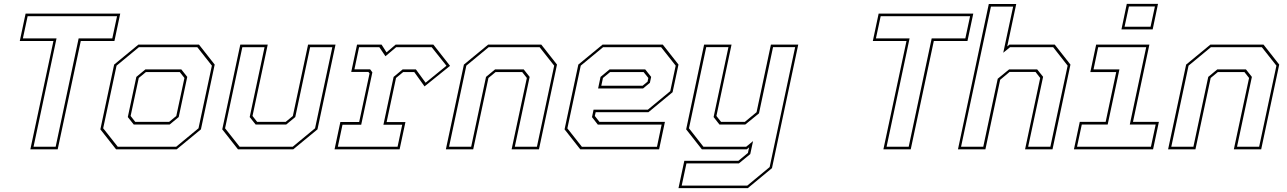

<svg xmlns="http://www.w3.org/2000/svg" viewBox="-20 -770 6636 990"><path d="M136.5 0 255.5 -558.5H82L112 -700H600L570 -558.5H396.5L277.5 0ZM153 -13.5H267L385.5 -572H559L583.5 -686.5H122.5L98 -572H271.5Z M578.5 0 497.5 -103 568.5 -437 693.5 -540H1006L1087 -437L1016 -103L891 0ZM587 -13.5H888.5L1003.5 -108.5L1072.5 -431.5L997.5 -526.5H696L581 -431.5L512 -108.5ZM669.5 -128 639 -166.5 683 -373.5 729.5 -412H915L945.5 -373.5L901.5 -166.5L855 -128ZM677.5 -141.5H852L889 -172L931 -368L907 -398.5H732.5L695.5 -368L653.5 -172Z M1207 0 1126 -103 1219 -540H1360.5L1282 -172L1306 -141.5H1453L1490 -172L1568.5 -540H1710L1617 -103L1492 0ZM1215.5 -13.5H1489.5L1604.5 -108.5L1693.5 -526.5H1579L1502.5 -166.5L1456 -128H1298L1267.5 -166.5L1344 -526.5H1229.5L1140.5 -108.5Z M1705 0 1735 -141H1832L1885.5 -391.5L1879.5 -399H1791L1821 -540H1947.5L1973 -500L2020 -540H2214.5L2300.5 -430.5L2169 -324.5L2116 -398.5H2059L2022 -368L1973.5 -140.5H2070.5L2040.5 0ZM1722 -13.5H2030L2054 -127H1957L2009.5 -373.5L2056 -412H2124.5L2174.5 -343.5L2282 -431L2206 -526.5H2022.5L1967.5 -480L1936 -526.5H1831.5L1807.5 -412.5H1888.5L1900 -397L1842.5 -127H1746Z M2279 0 2372 -437 2497 -540H2771L2852 -437L2759 0H2618L2696.5 -368L2672.5 -398.5H2535.5L2498.5 -368L2420 0ZM2295.5 -13.5H2409.5L2486 -373.5L2532.5 -412H2680.5L2711 -373.5L2634.5 -13.5H2748.5L2837.5 -431.5L2762.5 -526.5H2499.5L2384.5 -431.5Z M3397.5 -540 3478.5 -437 3448 -294.5 3323.5 -191.5H3051.5L3047 -172L3071 -141.5H3408.5L3378.5 0H2972L2891 -103L2962 -437L3087 -540ZM3307 -412 3337.5 -373.5 3331 -343 3296 -314H3064L3076.5 -373.5L3123 -412ZM3389 -526.5H3089.5L2974.5 -431.5L2905.5 -108L2980.5 -13H3367.5L3391.5 -127.5H3062.5L3032.5 -166L3040.5 -204.5H3320.5L3436 -300L3464 -431.5ZM3298.5 -398.5H3126L3089 -368L3080.5 -328H3293.5L3319 -349L3323 -368Z M3599 0 3518 -103 3610.5 -540H3752L3674 -172L3698 -141.5H3820.5L3881 -191.5L3955 -540H4096L3960.5 97L3836 200H3478.5L3508.5 59H3787.5L3836.5 18.5L3842.5 -10L3830.5 0ZM3495 187H3833L3948.5 91.5L4080 -527H3966L3893.5 -185.5L3823 -128H3689.5L3659.5 -166.5L3736 -527H3621.5L3532.5 -108.5L3607 -13.5H3827.5L3863 -42.5L3848.5 24.5L3790 72.5H3519.5Z M4535 0 4654 -558.5H4480.5L4510.5 -700H4998.5L4968.5 -558.5H4795L4676 0ZM4551.5 -13.5H4665.5L4784 -572H4957.5L4982 -686.5H4521L4496.5 -572H4670Z M4919.5 0 5078.5 -749.5H5220L5173.5 -530.5L5185 -540H5418.5L5499.5 -437L5407 0H5265.5L5343.5 -368L5319.5 -399H5185.5L5137 -358.5L5061 0ZM4935.5 -13.5H5050L5124.5 -364L5183 -412H5328L5358.5 -374L5281.5 -13.5H5396L5485 -431.5L5410.5 -526.5H5188L5153 -498L5204 -736H5089.5Z M5762.5 -618.5 5790 -750H5951L5923.5 -618.5ZM5778.5 -632H5912.5L5935 -736.5H5801ZM5517.5 0 5547.5 -141.5H5681L5735.5 -398.5H5602L5632 -540H5906.5L5822 -141.5H5955.5L5925.5 0ZM5533.5 -13.5H5914.5L5939 -128H5805.5L5890 -526.5H5642.5L5618.5 -412H5752L5691.5 -128H5558Z M6003 0 6096 -437 6221 -540H6495L6576 -437L6483 0H6342L6420.5 -368L6396.5 -398.5H6259.5L6222.5 -368L6144 0ZM6019.5 -13.5H6133.5L6210 -373.5L6256.5 -412H6404.5L6435 -373.5L6358.5 -13.5H6472.5L6561.5 -431.5L6486.5 -526.5H6223.5L6108.5 -431.5Z"/></svg>

Font: Tourney Thin
Style: Italic
Weight: 100
Italic angle: -12°
Designer: Tyler Finck
Foundry: Etcetera Type Co
Version: Version 1.015